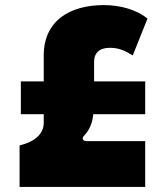

<svg xmlns="http://www.w3.org/2000/svg" viewBox="-20 -735 654 755"><path d="M57 -163V0H551V-180H322C303 -180 301 -192 312 -203C329 -220 342 -249 345 -273L347 -286H551V-415H350V-493C350 -524 368 -547 413 -547C448 -547 473 -535 502 -517L560 -662C518 -696 455 -715 388 -715C257 -715 152 -655 152 -517V-415H62V-286H152V-252C152 -211 121 -179 57 -163Z"/></svg>

Font: Finlandica Black
Style: Regular
Weight: 900
Designer: Niklas Ekholm, Juho Hiilivirta, Jaakko Suomalainen
Foundry: Helsinki Type Studio
Version: Version 2.000;Glyphs 3.2 (3202)